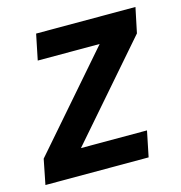

<svg xmlns="http://www.w3.org/2000/svg" viewBox="-94 -598 635 674"><g transform="rotate(-15 223.5 -261.0)"><path d="M-10 0 8 -91 302 -429H77L96 -522H457L438 -431L144 -93H384L365 0Z"/></g></svg>

Font: IBM Plex Sans Condensed SemiBold
Style: Italic
Weight: 600
Width: 3
Italic angle: -11°
Designer: Mike Abbink, Paul van der Laan, Pieter van Rosmalen
Foundry: Bold Monday
Version: Version 1.3